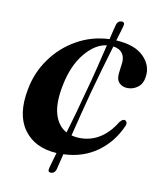

<svg xmlns="http://www.w3.org/2000/svg" viewBox="-74 -602 624 745"><g transform="rotate(10 238.0 -229.0)"><path d="M275 -247.5Q263 -203 251.8 -158Q240.5 -113 230.5 -73Q246.5 -68.5 265.5 -68.5Q308.5 -68.5 343.8 -91.2Q379 -114 404.5 -156.5Q409 -161 412.8 -164.5Q416.5 -168 422 -167.5Q427.5 -167.5 431 -161.5Q434.5 -155.5 430.5 -146Q401.5 -79 344.8 -38.5Q288 2 212 4.5Q207 25 203 41Q199 57 196.5 67.5Q191 83.5 176.5 83.5Q162.5 83.5 167.5 66.5Q170 56.5 174.5 40.8Q179 25 185 4.5Q98 -0.5 55.5 -59.5Q13 -118.5 33 -220.5Q45.5 -288 85 -342.8Q124.5 -397.5 183 -430.5Q241.5 -463.5 311 -466.5Q315.5 -486 319.2 -501.2Q323 -516.5 325.5 -525.5Q330.5 -542 346 -542Q359.5 -542 355 -525Q352.5 -516 348 -500.8Q343.5 -485.5 337.5 -466Q412 -462 447 -426.5Q482 -391 474.5 -345.5Q471 -319 453 -305.2Q435 -291.5 413 -291.5Q392 -291.5 379.2 -304.8Q366.5 -318 370 -344.5L374 -376Q379 -402.5 367.8 -420Q356.5 -437.5 330.5 -441Q318 -399.5 303.2 -348.2Q288.5 -297 275 -247.5ZM163.5 -259Q149 -187.5 162.2 -143.2Q175.5 -99 209.5 -81Q221 -119.5 233 -162.2Q245 -205 256 -247.5Q270 -297 282.5 -348.2Q295 -399.5 305 -441Q259.5 -435.5 219.5 -387.2Q179.5 -339 163.5 -259Z"/></g></svg>

Font: Fraunces 72pt S000 SemiBold
Style: Italic
Weight: 600
Italic angle: -16°
Version: Version 1.000; ttfautohint (v1.8.3)